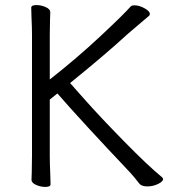

<svg xmlns="http://www.w3.org/2000/svg" viewBox="-20 -725 670 756"><path d="M104 -657 103 -695Q103 -705 124 -705Q142 -705 160 -697Q178 -689 178 -677Q178 -661 177 -649L176 -588V-412Q283 -496 376.5 -583.5Q470 -671 494 -699Q498 -704 510 -704Q528 -704 549 -692.5Q570 -681 570 -670Q570 -665 566 -662L546 -645Q504 -610 486 -594Q392 -508 256 -398Q257 -397 314.5 -332Q372 -267 466.5 -170.5Q561 -74 618 -27Q622 -24 622 -20Q622 -10 602 -0.5Q582 9 560 9Q536 9 527 -4Q511 -25 493 -45Q299 -250 206 -357L176 -333V-111Q176 -81 178 -37L179 1Q179 11 158 11Q140 11 122 3Q104 -5 104 -17Q104 -33 105 -45L106 -112V-589Q106 -615 104 -657Z"/></svg>

Font: Iansui
Style: Regular
Weight: 400
Designer: But Ko / Fontworks Inc.
Foundry: zi-hi.com / Fontworks Inc.
Version: Version 1.002